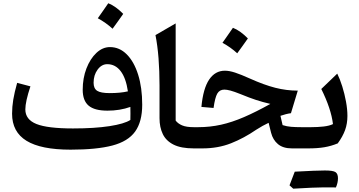

<svg xmlns="http://www.w3.org/2000/svg" viewBox="-20 -912 2209 1180"><path d="M781.2 -174.8Q782.2 -211.9 781.2 -254.9Q716.8 -231.9 640.6 -231.9Q561 -231.9 524.7 -262.7Q488.3 -293.5 488.3 -360.4Q488.3 -431.6 511.2 -491.2Q534.2 -550.8 572.3 -586.7Q610.4 -622.6 655.8 -622.6Q714.4 -622.6 759 -577.9Q803.7 -533.2 828.9 -453.4Q854 -373.5 854 -268.6Q854 -164.1 810.5 -103.5Q767.1 -43 670.4 -17.6Q573.7 7.8 414.1 7.8Q231.9 7.8 143.1 -46.6Q54.2 -101.1 54.2 -212.9Q54.2 -255.4 61.5 -299.6Q68.8 -343.8 85.4 -402.8L167 -381.3Q135.7 -287.1 135.7 -239.7Q135.7 -177.2 204.1 -149.9Q272.5 -122.6 428.7 -122.6Q560.5 -122.6 652.6 -136.7Q744.6 -150.9 781.2 -174.8ZM766.1 -350.6Q753.9 -433.1 721.2 -475.3Q688.5 -517.6 639.2 -517.6Q604.5 -517.6 579.8 -484.1Q555.2 -450.7 555.2 -403.3Q555.2 -368.2 577.1 -354Q599.1 -339.8 654.3 -339.8Q720.2 -339.8 766.1 -350.6ZM645.5 -892.1Q668.9 -882.8 691.9 -866.2Q714.8 -849.6 737.3 -826.7Q721.7 -804.2 705.3 -781.5Q689 -758.8 671.9 -735.4Q630.9 -772.9 581.1 -799.8Q597.7 -823.2 613.5 -845.9Q629.4 -868.7 645.5 -892.1Z M1059.6 -768.1V-170.9Q1073.7 -152.3 1099.4 -141.4Q1125 -130.4 1170.9 -130.4H1171.4V0H1170.9Q1092.8 0 1046.6 -23.2Q1000.5 -46.4 980.5 -88.1Q960.4 -129.9 960.4 -185.1V-386.7Q960.4 -475.6 954.3 -554Q948.2 -632.3 935.5 -696.3Z M1362.3 -477.5Q1389.2 -477.5 1425 -465.8Q1460.9 -454.1 1517.1 -428.7Q1603 -390.1 1671.6 -372.6Q1740.2 -355 1810.1 -355L1768.1 -216.3Q1752.9 -214.4 1736.1 -210Q1719.2 -205.6 1703.6 -200.2L1716.8 -143.1Q1742.2 -134.8 1769.5 -132.6Q1796.9 -130.4 1832.5 -130.4H1861.8V0H1774.4Q1719.7 0 1688.5 -26.1Q1657.2 -52.2 1646 -96.2L1630.9 -157.2Q1613.3 -148.9 1593.8 -138.2Q1574.2 -127.4 1554.7 -114.7Q1479.5 -63 1399.9 -31.5Q1320.3 0 1224.1 0H1171.4Q1162.1 0 1157.7 -7.8Q1153.3 -15.6 1153.3 -34.7V-95.7Q1153.3 -114.7 1157.7 -122.6Q1162.1 -130.4 1171.4 -130.4H1198.2Q1270.5 -130.4 1338.4 -145.5Q1406.2 -160.6 1479.7 -192.4Q1553.2 -224.1 1641.6 -273.4Q1593.3 -284.7 1553.2 -297.9Q1513.2 -311 1458.5 -333.5Q1419.4 -349.1 1396.7 -355.2Q1374 -361.3 1358.9 -361.3Q1329.6 -361.3 1315.4 -336.9Q1301.3 -312.5 1292.5 -248.5L1217.8 -254.9Q1228.5 -368.2 1265.4 -422.9Q1302.2 -477.5 1362.3 -477.5ZM1411.6 -741.2Q1435.1 -731.9 1458 -715.3Q1481 -698.7 1503.4 -675.8Q1487.8 -653.3 1471.4 -630.6Q1455.1 -607.9 1438 -584.5Q1397 -622.1 1347.2 -648.9Q1363.8 -672.4 1379.6 -695.1Q1395.5 -717.8 1411.6 -741.2Z M2025.9 239.7H1964.4Q1914.1 239.7 1782.2 247.6L1759.3 227.1Q1775.9 184.1 1791.5 143.1Q1925.3 135.7 1976.3 135.7Q2027.3 135.7 2042.2 146Q2057.1 156.2 2057.1 183.8Q2057.1 211.4 2044.4 240.2Q2037.6 239.7 2025.9 239.7ZM1861.8 0Q1852.5 0 1848.1 -7.8Q1843.8 -15.6 1843.8 -34.7V-95.7Q1843.8 -114.7 1848.1 -122.6Q1852.5 -130.4 1861.8 -130.4H1892.1Q1932.6 -130.4 1968.8 -134.5Q2004.9 -138.7 2026.4 -149.4Q2015.1 -243.2 1954.6 -365.2L2052.7 -459.5Q2069.3 -426.3 2083.5 -380.9Q2097.7 -335.4 2106.4 -287.8Q2115.2 -240.2 2115.2 -199.7Q2115.2 -152.3 2100.8 -112.5Q2086.4 -72.8 2055.7 -30.8Q2015.6 -14.2 1973.4 -7.1Q1931.2 0 1876 0Z"/></svg>

Font: Pinar SemiBold
Style: Regular
Weight: 600
Designer: Amin Abedi
Version: Version 3.000